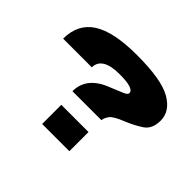

<svg xmlns="http://www.w3.org/2000/svg" viewBox="-149 -908 1152 1152"><g transform="rotate(45 427.0 -332.5)"><path d="M307 -252.5H553Q554.5 -273 571.2 -296Q588 -319 655 -345.5Q713.5 -369 760 -399.8Q806.5 -430.5 806.5 -502Q806.5 -582 721 -631Q635.5 -680 428 -680Q230 -680 137.2 -620.2Q44.5 -560.5 44.5 -436H288Q288 -480 325.2 -502.5Q362.5 -525 434 -525Q499 -525 528 -515Q557 -505 557 -486Q557 -472 527.2 -460.5Q497.5 -449 447.5 -427.5Q378 -401 342.5 -357.2Q307 -313.5 307 -252.5ZM317.5 -147.5V15H548.5V-147.5Z"/></g></svg>

Font: Anybody Expanded Black
Style: Regular
Weight: 900
Width: 7
Designer: Tyler Finck
Foundry: Etcetera Type Company
Version: Version 1.113;gftools[0.9.25]